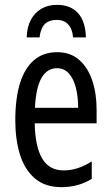

<svg xmlns="http://www.w3.org/2000/svg" viewBox="-20 -761 458 791"><path d="M215 -546Q270 -546 306 -514.5Q342 -483 360 -429.5Q378 -376 378 -309V-253H123Q125 -156 154 -107.5Q183 -59 242 -59Q271 -59 299.5 -68Q328 -77 358 -96V-24Q330 -7 299 1.5Q268 10 233 10Q165 10 123 -26.5Q81 -63 62 -125Q43 -187 43 -265Q43 -356 62.5 -418.5Q82 -481 120.5 -513.5Q159 -546 215 -546ZM215 -480Q174 -480 151 -440Q128 -400 124 -317H302Q302 -361 293 -398Q284 -435 264.5 -457.5Q245 -480 215 -480ZM215 -741Q270 -741 301 -707.5Q332 -674 334 -607H281Q279 -631 270.5 -647Q262 -663 248 -671Q234 -679 213 -679Q193 -679 178 -671.5Q163 -664 154.5 -648Q146 -632 143 -607H90Q91 -649 107 -679Q123 -709 150.5 -725Q178 -741 215 -741Z"/></svg>

Font: Noto Sans ExtraCondensed
Style: Regular
Weight: 400
Width: 2
Designer: Monotype Design Team
Foundry: Monotype Imaging Inc.
Version: Version 2.013